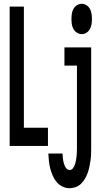

<svg xmlns="http://www.w3.org/2000/svg" viewBox="-20 -770 540 1013"><path d="M31 0V-735H106V-96H233V0ZM411 -590Q398 -590 386 -597.5Q374 -605 367.5 -617Q361 -629 359 -642.5Q357 -656 357 -670Q357 -684 359 -697.5Q361 -711 367.5 -723Q374 -735 386 -742.5Q398 -750 411 -750Q425 -750 436.5 -742.5Q448 -735 454.5 -723Q461 -711 463 -697.5Q465 -684 465 -670Q465 -656 463 -642.5Q461 -629 454.5 -617Q448 -605 436.5 -597.5Q425 -590 411 -590ZM347 223Q327 223 309 214Q291 205 278.5 190Q266 175 258 156.5Q250 138 245 118.5Q240 99 238 79.5Q236 60 235 40H310Q310 49 311 57.5Q312 66 313 74.5Q314 83 316.5 91Q319 99 322.5 107Q326 115 332.5 121Q339 127 347 127Q358 127 365 117.5Q372 108 375.5 97.5Q379 87 381 76Q383 65 384 54Q385 43 385.5 32Q386 21 386 10V-424H320V-520H461V10Q461 27 460.5 43.5Q460 60 457.5 77Q455 94 451.5 110.5Q448 127 442.5 142.5Q437 158 428.5 172.5Q420 187 408 199Q396 211 380 217Q364 223 347 223Z"/></svg>

Font: Zed Mono
Style: Bold
Weight: 700
Monospace: yes
Designer: Belleve Invis
Foundry: Belleve Invis
Version: Version 1.0.0; ttfautohint (v1.8.4)